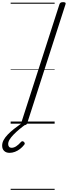

<svg xmlns="http://www.w3.org/2000/svg" viewBox="-99 -1150 631 1785"><path d="M121 14Q107 14 101 9.5Q95 5 98 -6L454 -1111Q458 -1121 465 -1125.5Q472 -1130 488 -1130Q502 -1130 508 -1125.5Q514 -1121 510 -1110L154 -5Q151 5 144 9.5Q137 14 121 14ZM-10 271Q-42 271 -60.5 253Q-79 235 -79 204Q-79 178 -65.5 152.5Q-52 127 -27 101Q-2 75 31.5 48.5Q65 22 106 -7L148 -4V1Q113 25 82.5 50.5Q52 76 28 100.5Q4 125 -9.5 147Q-23 169 -23 189Q-23 205 -15 214.5Q-7 224 9 224Q30 224 51.5 210Q73 196 96 170Q101 164 108.5 163Q116 162 124 170Q130 176 131 182.5Q132 189 126 196Q109 218 87 235Q65 252 40 261.5Q15 271 -10 271ZM0 605H409V615H0ZM0 -20H409V0H0ZM0 -505H409V-500H0ZM0 -1125H409V-1115H0Z"/></svg>

Font: Playwrite CU Guides
Style: Regular
Weight: 400
Designer: Veronika Burian, José Scaglione
Foundry: TypeTogether
Version: Version 1.003